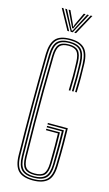

<svg xmlns="http://www.w3.org/2000/svg" viewBox="-144 -1009 603 1064"><g transform="rotate(15 157.5 -477.0)"><path d="M162.5 6Q104.2 6 78.2 -20.8Q52.2 -47.5 51 -108.8Q48.5 -255.2 48.5 -395.5Q48.5 -535.8 51.2 -690.2Q52.5 -749.2 77 -777.6Q101.5 -806 161.8 -806Q215.5 -806 242.2 -780.5Q269 -755 271.5 -692Q273 -652.8 273.1 -612.6Q273.2 -572.5 271.5 -528.2H262.5Q263.8 -565 264 -605.8Q264.2 -646.5 262.5 -691.5Q260.2 -750.2 236.1 -774.1Q212 -798 161.8 -798Q106.2 -798 83.9 -771.9Q61.5 -745.8 60.5 -690Q57.8 -540.2 57.6 -398.8Q57.5 -257.2 60.2 -108.5Q61.2 -48.5 86.4 -25.2Q111.5 -2 162.5 -2Q215.5 -2 240.1 -26.1Q264.8 -50.2 266 -108.5Q267.8 -177.2 267.6 -228.1Q267.5 -279 266.5 -315.2H161.2V-323.5H275.5Q276.2 -289.8 276.8 -237.9Q277.2 -186 275.2 -108.2Q273.8 -44.5 245.8 -19.2Q217.8 6 162.5 6ZM162.5 -9.8Q113.8 -9.8 92.1 -32.1Q70.5 -54.5 69.2 -108.5Q67.2 -207.2 66.5 -300.5Q65.8 -393.8 66.4 -489.1Q67 -584.5 69.2 -689.8Q70.5 -745.5 92.2 -767.9Q114 -790.2 161.8 -790.2Q208 -790.2 229.6 -768.1Q251.2 -746 253.5 -691.2Q255 -648.5 255 -608.2Q255 -568 253.5 -528.2H244.2Q245.8 -569.8 245.9 -609Q246 -648.2 244.2 -690.8Q242.2 -741.8 222.8 -762Q203.2 -782.2 161.8 -782.2Q119 -782.2 99.2 -761.8Q79.5 -741.2 78.5 -689.5Q76 -583.8 75.4 -488.1Q74.8 -392.5 75.6 -299.5Q76.5 -206.5 78.5 -108.8Q79.5 -59.5 98.6 -38.6Q117.8 -17.8 162.5 -17.8Q206.5 -17.8 226.6 -38.1Q246.8 -58.5 248 -109.2Q249 -165.8 248.9 -215.5Q248.8 -265.2 248 -298.5H161.2V-306.8H257.5Q258.2 -276 258.5 -228.1Q258.8 -180.2 257 -108.8Q255.8 -54.5 233.8 -32.1Q211.8 -9.8 162.5 -9.8ZM162.5 -25.8Q122.8 -25.8 105.6 -44Q88.5 -62.2 87.5 -109Q85.5 -208.2 84.8 -302Q84 -395.8 84.6 -490.9Q85.2 -586 87.5 -689.2Q88.5 -735.8 105.1 -755Q121.8 -774.2 161.8 -774.2Q199.8 -774.2 216.6 -755.8Q233.5 -737.2 235.2 -690.5Q236.8 -647.2 236.8 -609.4Q236.8 -571.5 235.2 -528.2H226Q227.5 -570.5 227.6 -608.6Q227.8 -646.8 226 -689.5Q224.5 -733.2 210 -749.8Q195.5 -766.2 161.8 -766.2Q126.8 -766.2 112.1 -749.5Q97.5 -732.8 96.5 -689Q94.5 -586.2 93.8 -492.1Q93 -398 93.8 -304.2Q94.5 -210.5 96.5 -109.2Q97.5 -67 112.1 -50.4Q126.8 -33.8 162.5 -33.8Q199.2 -33.8 214.2 -50.5Q229.2 -67.2 230.2 -109.5Q231.5 -165.8 231.1 -208.8Q230.8 -251.8 230 -282H161.2V-290.2H239.2Q240 -264.5 240.4 -218.6Q240.8 -172.8 239.2 -109.5Q238.2 -63 220.8 -44.4Q203.2 -25.8 162.5 -25.8ZM70.2 -959.8H80.5L143.8 -844.2H133.8ZM90.2 -959.8H100.5L148.5 -866.5L156.8 -852H160L168 -866.5L216.2 -959.8H226.5L164.2 -844.2H152.5ZM109.8 -959.8H120L153.5 -887.8L157.2 -875.5H159.5L163.2 -887.8L196.8 -959.8H207L168.5 -880.8L161.5 -865.5H155.2L148 -880.8ZM236.2 -959.8H246.2L183 -844.2H173Z"/></g></svg>

Font: Big Shoulders Inline Display Light
Style: Regular
Weight: 300
Designer: Patric King
Foundry: XO Type Co
Version: Version 1.000